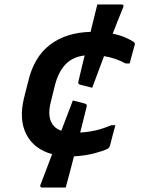

<svg xmlns="http://www.w3.org/2000/svg" viewBox="-20 -766 640 862"><path d="M307 -315 361 -301Q372 -298 369 -287Q363 -262 355.5 -232.5Q348 -203 340 -171Q376 -173 409 -180.5Q442 -188 480 -204H498Q491 -179 485 -155.5Q479 -132 474 -113Q471 -102 463 -98Q443 -88 403 -77.5Q363 -67 312 -64Q308 -47 304 -33Q298 -10 290 20.5Q282 51 275 76H169Q165 76 162 73Q159 70 162 63Q174 31 187.5 -4Q201 -39 214 -74Q133 -96 98.5 -162.5Q64 -229 88 -327L107 -402Q133 -511 205 -565.5Q277 -620 387 -623Q388 -630 390 -637Q396 -661 403.5 -691.5Q411 -722 417 -746H526Q531 -746 533.5 -743Q536 -740 533 -733Q523 -709 511 -678.5Q499 -648 486 -615Q523 -607 546.5 -596Q570 -585 580 -578Q585 -574 585.5 -571Q586 -568 585 -565Q579 -543 573.5 -523.5Q568 -504 562 -481H544Q498 -506 447 -514Q432 -474 418.5 -437.5Q405 -401 394 -372L339 -386Q329 -389 332 -400Q338 -425 345 -455Q352 -485 360 -517Q307 -511 275 -478Q243 -445 227 -385L208 -308Q189 -233 224 -198Q236 -186 255 -179Q270 -218 283.5 -253Q297 -288 307 -315Z"/></svg>

Font: Recursive Sn Lnr St SmB
Style: Italic
Weight: 600
Italic angle: -15°
Version: Version 1.079;hotconv 1.0.112;makeotfexe 2.5.65598; ttfautoh